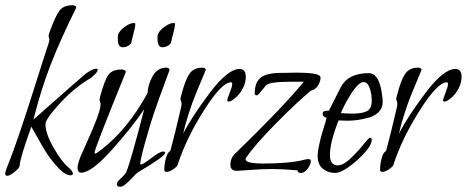

<svg xmlns="http://www.w3.org/2000/svg" viewBox="-21 -652 1787 735"><path d="M326 -353Q264 -317 208.5 -256.5Q153 -196 153 -177Q153 -141 184 -87Q215 -33 239 -13Q258 3 258 13Q258 19 249 19Q229 19 203 -8.5Q177 -36 158.5 -64.5Q140 -93 120 -130L99 -167Q56 -48 54 -17Q54 -10 35.5 5.5Q17 21 6 21Q-1 21 -1 12Q-1 8 4 -7Q32 -77 58 -154.5Q84 -232 116 -333.5Q148 -435 164 -483Q168 -495 168 -501Q168 -505 166.5 -508.5Q165 -512 165 -514Q165 -518 168 -527Q191 -591 207 -611.5Q223 -632 256 -632Q270 -632 271 -623Q211 -502 173.5 -406Q136 -310 107 -194L153 -235Q199 -276 249 -319.5Q299 -363 306 -369Q333 -389 347 -389Q353 -389 353 -385Q353 -374 326 -353Z M628 -384Q625 -375 606 -324Q587 -273 575 -238Q557 -187 536.5 -114Q516 -41 516 -25Q516 -22 518 -22Q526 -22 558.5 -47Q591 -72 603 -72Q611 -72 611 -67Q611 -60 588.5 -44Q566 -28 537 -10.5Q508 7 505 9Q498 15 484.5 29.5Q471 44 459.5 53.5Q448 63 439 63Q426 63 426 52Q426 45 442 30.5Q458 16 463 5Q480 -36 531 -234Q484 -164 406.5 -77.5Q329 9 290 9Q276 9 276 -9Q276 -24 287 -52Q287 -53 311 -106Q335 -159 349.5 -197.5Q364 -236 364 -253Q364 -258 362 -262.5Q360 -267 360 -270Q360 -271 362 -281Q379 -345 394 -365.5Q409 -386 444 -386Q458 -386 461 -377Q341 -82 341 -68Q341 -64 344 -64Q348 -64 368 -80Q468 -157 544 -296Q545 -327 563 -360Q581 -393 616 -393Q627 -393 628 -384ZM635 -496Q635 -489 629.5 -483Q624 -477 616 -474Q608 -471 601 -471Q582 -471 582 -503Q582 -507 582 -512Q583 -530 605.5 -547Q628 -564 643 -564Q648 -564 649 -561Q649 -549 642 -523.5Q635 -498 635 -496ZM483 -496Q483 -485 472 -478Q461 -471 449 -471Q430 -471 430 -503Q430 -507 430 -512Q431 -530 453.5 -547Q476 -564 491 -564Q496 -564 497 -561Q497 -549 490 -523.5Q483 -498 483 -496Z M897 -295Q889 -284 875.5 -273.5Q862 -263 855 -263Q849 -263 849 -269Q849 -273 858.5 -297Q868 -321 868 -330Q868 -337 863 -337Q828 -337 759.5 -229Q691 -121 658 -18Q652 -10 639 -2Q626 6 617 6Q611 6 608 1Q608 -26 614.5 -48Q621 -70 631 -74Q653 -157 662 -198L672 -240Q674 -247 674 -256Q674 -261 672 -265Q670 -269 670 -273Q670 -279 672 -284Q688 -347 704.5 -370Q721 -393 753 -393Q765 -393 767 -385Q766 -382 752.5 -350Q739 -318 727.5 -290Q716 -262 702 -219Q688 -176 680 -140Q713 -205 782 -296.5Q851 -388 896 -388Q920 -388 920 -358Q920 -327 897 -295Z M1205 -345Q1200 -327 1191.5 -318Q1183 -309 1175.5 -307Q1168 -305 1168 -304Q1118 -263 1035.5 -179.5Q953 -96 921 -48Q919 -46 919 -42Q919 -26 987 -26Q1086 -26 1142 -40Q1152 -43 1159 -43Q1169 -43 1169 -36Q1169 -23 1157 -6.5Q1145 10 1131 10Q1118 10 1118 0Q1058 -5 1022 -5Q984 -5 938.5 -1.5Q893 2 886 2Q861 2 861 -21Q861 -48 880 -65Q1054 -233 1142 -339H1088Q1010 -339 997 -325Q996 -324 988 -314Q980 -304 972.5 -295.5Q965 -287 963 -287Q954 -287 954 -294Q954 -336 976.5 -354.5Q999 -373 1056 -373Q1060 -373 1069 -373Q1078 -373 1090 -373.5Q1102 -374 1113 -374Q1153 -374 1179.5 -370Q1206 -366 1206 -355Q1206 -349 1205 -345Z M1438 -311Q1444 -280 1444 -261Q1444 -239 1429 -223.5Q1414 -208 1390 -201.5Q1366 -195 1347 -192.5Q1328 -190 1311 -190Q1301 -190 1288.5 -190.5Q1276 -191 1275 -191Q1242 -107 1242 -59Q1242 -19 1272 -19Q1293 -19 1321 -45.5Q1349 -72 1370 -98.5Q1391 -125 1395 -125Q1402 -125 1402 -117Q1402 -89 1347 -39.5Q1292 10 1261 10Q1236 10 1215.5 -5.5Q1195 -21 1195 -57Q1195 -68 1198 -83Q1205 -121 1216.5 -157Q1228 -193 1229 -201Q1214 -205 1214 -217Q1214 -228 1231 -228H1238Q1278 -307 1284 -319Q1312 -372 1391 -372Q1425 -372 1438 -311ZM1402 -263Q1402 -288 1397 -306Q1392 -324 1385.5 -331Q1379 -338 1372 -338Q1352 -338 1324.5 -295Q1297 -252 1284 -219Q1286 -219 1300 -218Q1314 -217 1324 -217Q1365 -217 1383 -226Q1401 -235 1402 -263Z M1723 -295Q1715 -284 1701.5 -273.5Q1688 -263 1681 -263Q1675 -263 1675 -269Q1675 -273 1684.5 -297Q1694 -321 1694 -330Q1694 -337 1689 -337Q1654 -337 1585.5 -229Q1517 -121 1484 -18Q1478 -10 1465 -2Q1452 6 1443 6Q1437 6 1434 1Q1434 -26 1440.5 -48Q1447 -70 1457 -74Q1479 -157 1488 -198L1498 -240Q1500 -247 1500 -256Q1500 -261 1498 -265Q1496 -269 1496 -273Q1496 -279 1498 -284Q1514 -347 1530.5 -370Q1547 -393 1579 -393Q1591 -393 1593 -385Q1592 -382 1578.5 -350Q1565 -318 1553.5 -290Q1542 -262 1528 -219Q1514 -176 1506 -140Q1539 -205 1608 -296.5Q1677 -388 1722 -388Q1746 -388 1746 -358Q1746 -327 1723 -295Z"/></svg>

Font: Bilbo Swash Caps
Style: Regular
Weight: 400
Designer: Robert E. Leuschke
Foundry: Robert E. Leuschke
Version: Version 1.003